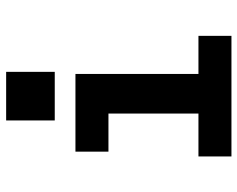

<svg xmlns="http://www.w3.org/2000/svg" viewBox="-96 -696 791 640"><g transform="rotate(-90 300.0 -375.5)"><path d="M99 0V-110H242V-410H115V-520H374V-110H501V0ZM219 -589V-751H381V-589Z"/></g></svg>

Font: Iosevka SS04 XBd Ex
Style: Regular
Weight: 800
Width: 7
Monospace: yes
Designer: Belleve Invis
Foundry: Belleve Invis
Version: Version 19.0.0; ttfautohint (v1.8.4)